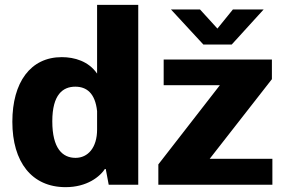

<svg xmlns="http://www.w3.org/2000/svg" viewBox="-20 -763 1180 793"><path d="M251 10C338 10 393 -32 416 -69L429 0H551V-743H381V-459C346 -510 288 -527 235 -527C106 -527 31 -423 31 -260C31 -94 111 10 251 10ZM942 -724 878 -645 806 -724H686L820 -579H937L1069 -724ZM634 0H1105V-107H846L1103 -436V-517H656V-411H888L634 -84ZM292 -111C238 -111 196 -150 196 -262C196 -373 240 -405 291 -405C337 -405 373 -379 381 -304V-228C381 -153 343 -111 292 -111Z"/></svg>

Font: United Sans ExtraBold
Style: Regular
Weight: 800
Designer: Pablo Impallari, Rodrigo Fuenzalida (Modified by Dan O. Williams)
Version: Version 1.000;PS 001.000;hotconv 1.0.88;makeotf.lib2.5.64775